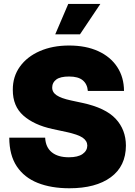

<svg xmlns="http://www.w3.org/2000/svg" viewBox="-20 -975 706 1003"><path d="M438.9 -500Q436.1 -535.5 412.5 -555.4Q388.8 -575.3 340.9 -575.3Q295.1 -575.3 274.1 -559.7Q253.2 -544 252.8 -519.9Q251.4 -494 275.4 -477.6Q299.4 -461.3 350.9 -450.3L410.5 -437.5Q530.9 -411.6 584.2 -354.6Q637.4 -297.6 637.8 -214.5Q637.4 -106.9 558.9 -49.2Q480.5 8.5 342.3 8.5Q247.5 8.5 177 -19.5Q106.5 -47.6 67.6 -106Q28.8 -164.4 28.4 -255.7H215.9Q218.4 -205.6 250.5 -179.5Q282.7 -153.4 339.5 -153.4Q387.1 -153.4 411.4 -170.5Q435.7 -187.5 436.1 -214.5Q435.7 -239.3 411.6 -255.9Q387.4 -272.4 326.7 -285.5L254.3 -301.1Q157.7 -322.1 102.1 -371.3Q46.5 -420.5 46.9 -505.7Q46.5 -574.9 84 -627Q121.4 -679 188 -708.1Q254.6 -737.2 340.9 -737.2Q429 -737.2 493.3 -707.7Q557.5 -678.3 592.5 -624.8Q627.5 -571.4 627.8 -500ZM268.5 -795.5 336.6 -954.5H504.3L397.7 -795.5Z"/></svg>

Font: Inter UI Black
Style: Regular
Weight: 900
Designer: Rasmus Andersson
Foundry: rsms
Version: 3.2;8d6f07862